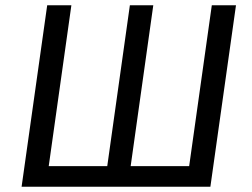

<svg xmlns="http://www.w3.org/2000/svg" viewBox="-20 -709 955 729"><path d="M778.8 0H62L159.2 -689H251L165 -78.1H387.2L473.1 -689H562L476.1 -78.1H698.2L784.2 -689H876Z"/></svg>

Font: FiraSans-Italic
Style: Italic
Weight: 400
Italic angle: -8°
Designer: Carrois Corporate & Edenspiekermann AG
Foundry: Carrois Corporate GbR & Edenspiekermann AG
Version: Version 3.106;PS 003.106;hotconv 1.0.70;makeotf.lib2.5.58329